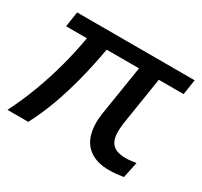

<svg xmlns="http://www.w3.org/2000/svg" viewBox="-113 -638 833 791"><g transform="rotate(30 304.0 -242.5)"><path d="M484 6Q430 6 395.5 -16.5Q361 -39 348.5 -81Q336 -123 344 -180L382 -419H228Q213 -334 194 -261Q175 -188 151.5 -123.5Q128 -59 97 0H-2Q32 -67 57.5 -135.5Q83 -204 102 -274Q121 -344 134 -419H35L46 -491H605L594 -419H476L440 -190Q436 -160 437.5 -138Q439 -116 448 -101Q457 -86 474.5 -78.5Q492 -71 519 -71Q530 -71 542 -72.5Q554 -74 568 -76L552 0Q533 3 516.5 4.5Q500 6 484 6Z"/></g></svg>

Font: Nunito Sans 10pt Medium
Style: Italic
Weight: 500
Italic angle: -9°
Designer: Vernon Adams
Foundry: Vernon Adams
Version: Version 3.101;gftools[0.9.27]